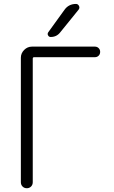

<svg xmlns="http://www.w3.org/2000/svg" viewBox="-20 -995 591 993"><path d="M156.2 -699.2Q149.4 -699.2 149.4 -691.4V-52.7Q149.4 -39.1 140.6 -30.3Q131.8 -21.5 118.7 -21.5Q105.5 -21.5 96.7 -30.3Q87.9 -39.1 87.9 -52.7V-696.3Q87.9 -719.7 105 -736.8Q122.1 -753.9 145.5 -753.9H470.7Q482.4 -753.9 490.2 -746.1Q498 -738.3 498 -726.6Q498 -714.8 490.2 -707Q482.4 -699.2 470.7 -699.2ZM291 -827.1Q272.5 -803.7 242.2 -803.7Q232.4 -803.7 228.5 -812.5Q226.6 -815.4 226.6 -819.3Q226.6 -824.2 229.5 -828.1L313.5 -944.3Q335 -974.6 373 -974.6Q383.8 -974.6 388.7 -963.9Q390.6 -960 390.6 -956.1Q390.6 -950.2 386.7 -945.3Z"/></svg>

Font: Gen Jyuu Gothic P Light
Style: Regular
Weight: 200
Designer: [Source Han Sans]
Ryoko NISHIZUKA  (kana & ideographs); Paul D. Hunt (Latin, Greek & Cyrillic); Wenlong ZHANG  (bopomofo
Version: Version 1.002.20150607